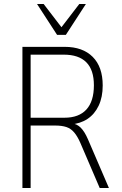

<svg xmlns="http://www.w3.org/2000/svg" viewBox="-20 -939 608 959"><path d="M92 0V-705H303Q393 -705 443 -655Q493 -605 493 -512Q493 -454 473 -411.5Q453 -369 417 -345Q381 -321 330 -317L331 -324L337 -323Q363 -321 382.5 -302Q402 -283 419 -244L524 0H478L381 -226Q367 -258 350.5 -277.5Q334 -297 311.5 -304.5Q289 -312 255 -312H133V0ZM133 -351H302Q374 -351 411.5 -392Q449 -433 449 -513Q449 -590 411 -628Q373 -666 299 -666H133ZM265 -765 165 -919H198L287 -803L376 -919H409L309 -765Z"/></svg>

Font: Nunito Sans 10pt Condensed ExtraLight
Style: Regular
Weight: 250
Width: 3
Designer: Vernon Adams
Foundry: Vernon Adams
Version: Version 3.101;gftools[0.9.27]